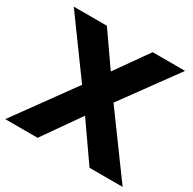

<svg xmlns="http://www.w3.org/2000/svg" viewBox="-165 -864 1033 1025"><g transform="rotate(30 352.0 -351.5)"><path d="M253.9 -363.8 6.8 -703.1H210.9L351.1 -502L493.2 -703.1H692.9L446.8 -365.2L713.9 0H509.8L350.1 -229L189.9 0H-9.8Z"/></g></svg>

Font: LT Superior Black
Style: Regular
Weight: 900
Designer: Daniel Lyons
Foundry: LyonsType
Version: Version 2.005